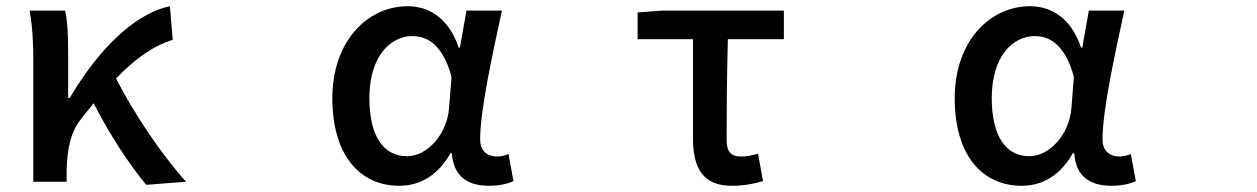

<svg xmlns="http://www.w3.org/2000/svg" viewBox="-20 -562 4040 617"><path d="M87 -372V22H194V-8C195 -83 207 -140 243 -183C256 -200 269 -215 281 -230C332 -130 397 -31 450 32L578 22C498 -66 408 -201 353 -310C418 -377 476 -416 535 -434L526 -542C404 -516 289 -391 204 -247H199V-397C199 -447 197 -497 189 -528H75C85 -476 87 -416 87 -372Z M1263 35C1332 35 1388 0 1428 -70H1432C1437 4 1482 35 1551 35C1587 35 1613 28 1630 20L1614 -67C1602 -62 1589 -59 1577 -59C1546 -59 1523 -77 1523 -114C1523 -209 1563 -389 1593 -528H1479L1458 -409H1454C1422 -505 1357 -542 1290 -542C1163 -542 1048 -432 1048 -246C1048 -65 1135 35 1263 35ZM1167 -247C1167 -381 1235 -446 1305 -446C1354 -446 1403 -418 1431 -315L1423 -214C1416 -130 1353 -60 1288 -60C1212 -60 1167 -125 1167 -247Z M2332 35C2371 35 2406 28 2432 20L2416 -68C2396 -62 2378 -59 2360 -59C2331 -59 2315 -73 2315 -112C2315 -208 2316 -322 2319 -436H2499V-528H2109L2029 -522V-436H2207V-118C2207 -21 2239 35 2332 35Z M3263 35C3332 35 3388 0 3428 -70H3432C3437 4 3482 35 3551 35C3587 35 3613 28 3630 20L3614 -67C3602 -62 3589 -59 3577 -59C3546 -59 3523 -77 3523 -114C3523 -209 3563 -389 3593 -528H3479L3458 -409H3454C3422 -505 3357 -542 3290 -542C3163 -542 3048 -432 3048 -246C3048 -65 3135 35 3263 35ZM3167 -247C3167 -381 3235 -446 3305 -446C3354 -446 3403 -418 3431 -315L3423 -214C3416 -130 3353 -60 3288 -60C3212 -60 3167 -125 3167 -247Z"/></svg>

Font: コーポレート・ロゴ ver3 Medium
Style: Regular
Weight: 500
Designer: [KANA_main] LOGOTYPE.JP [Source Han Sans] Ryoko NISHIZUKA 西塚涼子 (kana, bopomofo & ideographs); Paul D. Hunt (Latin, Greek
Version: Version 12.001;FEAKit 1.0